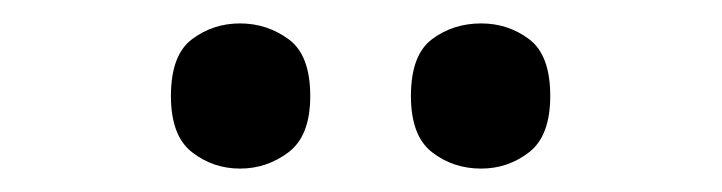

<svg xmlns="http://www.w3.org/2000/svg" viewBox="-20 -770 617 164"><path d="M391 -626Q367 -626 349 -640Q331 -654 331 -688Q331 -723 349 -736.5Q367 -750 391 -750Q414 -750 432 -736.5Q450 -723 450 -688Q450 -654 432 -640Q414 -626 391 -626ZM185 -626Q162 -626 144 -640Q126 -654 126 -688Q126 -723 144 -736.5Q162 -750 185 -750Q208 -750 226.5 -736.5Q245 -723 245 -688Q245 -654 226.5 -640Q208 -626 185 -626Z"/></svg>

Font: Noto Serif Gujarati
Style: Bold
Weight: 700
Version: Version 2.102